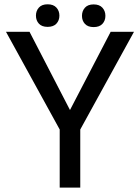

<svg xmlns="http://www.w3.org/2000/svg" viewBox="-20 -856 641 876"><path d="M299.3 -354 484.9 -710.9H591.3L346.2 -265.1V0H252.4V-265.1L7.3 -710.9H114.7ZM367.4 -747.1Q354 -761.7 354 -783.7Q354 -805.7 367.4 -820.8Q380.9 -835.9 407.2 -835.9Q433.6 -835.9 447.3 -820.8Q460.9 -805.7 460.9 -783.7Q460.9 -761.7 447.3 -747.1Q433.6 -732.4 407.2 -732.4Q380.9 -732.4 367.4 -747.1ZM157.5 -748Q144 -762.7 144 -784.7Q144 -806.6 157.5 -821.5Q170.9 -836.4 197.3 -836.4Q223.6 -836.4 237.3 -821.5Q251 -806.6 251 -784.7Q251 -762.7 237.3 -748Q223.6 -733.4 197.3 -733.4Q170.9 -733.4 157.5 -748Z"/></svg>

Font: MAUL
Style: Regular
Weight: 400
Designer: MAUL
Version: Version 1.0; 2020; ttfautohint (v1.8.3)